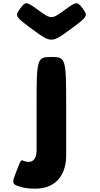

<svg xmlns="http://www.w3.org/2000/svg" viewBox="-20 -854 599 1149"><path d="M101 -803C134 -847 137 -846 211 -792C285 -738 290 -738 364 -792C438 -846 442 -847 475 -803C508 -758 505 -755 398 -676C291 -597 284 -597 177 -676C70 -755 68 -758 101 -803ZM288 -513C202 -513 199 -505 199 -234V45C199 93 180 115 150 115C139 115 128 111 120 108C105 101 105 102 78 172C51 241 50 248 99 263C120 270 149 275 191 275C332 275 376 170 376 79V-217C376 -505 374 -513 288 -513Z"/></svg>

Font: Hussar Print
Style: Bold
Weight: 700
Foundry: Cannot Into Space Fonts
Version: Version 2.00